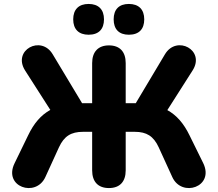

<svg xmlns="http://www.w3.org/2000/svg" viewBox="-20 -944 1103 973"><path d="M532 9C587 9 617 -23 617 -81V-276H663C723 -276 758 -254 784 -198L853 -47C901 59 1068 3 1010 -117L941 -257C911 -319 875 -360 828 -386L956 -587C1022 -690 875 -768 816 -669L668 -421H617V-624C617 -682 587 -714 532 -714C478 -714 447 -682 447 -624V-421H396L247 -669C188 -768 42 -690 107 -587L235 -387C188 -361 152 -320 122 -257L54 -117C-5 3 162 59 210 -47L279 -198C305 -254 340 -276 401 -276H447V-81C447 -23 477 9 532 9ZM633 -768C684 -768 711 -796 711 -846C711 -896 683 -924 633 -924C583 -924 556 -896 556 -846C556 -796 583 -768 633 -768ZM429 -768C480 -768 507 -796 507 -846C507 -896 479 -924 429 -924C379 -924 351 -896 351 -846C351 -796 379 -768 429 -768Z"/></svg>

Font: SN Pro Heavy
Style: Regular
Weight: 800
Designer: Tobias Whetton
Foundry: Supernotes
Version: Version 1.001;Glyphs 3.2 (3249)